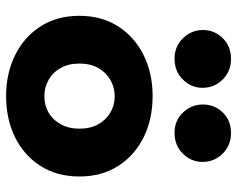

<svg xmlns="http://www.w3.org/2000/svg" viewBox="-94 -673 777 629"><g transform="rotate(90 294.5 -358.5)"><path d="M31.8 -230Q31.8 -156.7 66.5 -102.7Q101.2 -48.8 160.8 -19.4Q220.5 10 294.9 10Q370.3 10 429.8 -19.4Q489.2 -48.8 523.7 -102.7Q558.2 -156.7 558.2 -230Q558.2 -303.2 523.7 -357.2Q489.2 -411.2 429.7 -440.6Q370.2 -470 294.7 -470Q220.3 -470 160.8 -440.6Q101.2 -411.2 66.5 -357.2Q31.8 -303.2 31.8 -230ZM188.2 -230Q188.2 -266.2 202.7 -291.9Q217.3 -317.5 241.8 -331.6Q266.3 -345.7 295.2 -345.7Q324.8 -345.7 348.8 -331.6Q372.7 -317.5 387.1 -291.9Q401.5 -266.2 401.5 -230.5Q401.5 -194.8 387.1 -168.9Q372.7 -143 348.9 -129.2Q325.2 -115.3 294.9 -115.3Q266.5 -115.3 241.8 -129.2Q217 -143 202.6 -169Q188.2 -194.9 188.2 -230ZM322.3 -634.4Q322.3 -597.7 348.4 -569.7Q374.5 -541.8 415.1 -541.8Q456.5 -541.8 483.5 -569.2Q510.5 -596.6 510.5 -633.6Q510.5 -672 483.4 -699.4Q456.3 -726.8 415.8 -726.8Q374.5 -726.8 348.4 -699.7Q322.3 -672.6 322.3 -634.4ZM78.3 -634.4Q78.3 -597.7 105 -569.7Q131.7 -541.8 172.3 -541.8Q213.7 -541.8 240.7 -569.2Q267.7 -596.6 267.7 -633.6Q267.7 -672 240.6 -699.4Q213.5 -726.8 173 -726.8Q131.7 -726.8 105 -699.7Q78.3 -672.6 78.3 -634.4Z"/></g></svg>

Font: Jost* Book
Style: Regular
Weight: 400
Version: Version 3.000